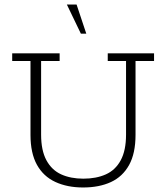

<svg xmlns="http://www.w3.org/2000/svg" viewBox="-20 -819 735 850"><path d="M348 11Q278 11 225 -13.5Q172 -38 143.5 -89.5Q115 -141 115 -222V-549H34V-583H244V-549H162V-223Q162 -153 185.5 -109.5Q209 -66 251 -47Q293 -28 349 -28Q406 -28 448.5 -47Q491 -66 514.5 -109.5Q538 -153 538 -223V-549H457V-583H662V-549H580V-222Q580 -140 551.5 -88.5Q523 -37 471 -13Q419 11 348 11ZM338 -670 276 -799H319L362 -670Z"/></svg>

Font: Rokkitt ExtraLight
Style: Regular
Weight: 250
Version: Version 3.103